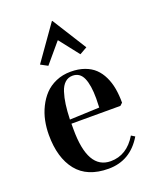

<svg xmlns="http://www.w3.org/2000/svg" viewBox="-146 -858 771 957"><g transform="rotate(-20 239.5 -379.5)"><path d="M39.6 -245.1Q39.6 -283.2 46.9 -319.6Q54.2 -356 70.8 -389.6Q87.4 -423.3 111.3 -448.7Q135.3 -474.1 170.7 -489.5Q206.1 -504.9 249 -504.9Q289.6 -504.9 321.8 -493.4Q354 -481.9 375.5 -461.4Q397 -440.9 411.1 -411.4Q425.3 -381.8 431.4 -347.4Q437.5 -313 437.5 -272L424.3 -259.8H164.6V-230Q164.6 -17.1 285.6 -17.1Q371.6 -17.1 422.9 -103L441.9 -91.3Q378.9 14.6 262.7 14.6Q150.4 14.6 95 -54.7Q39.6 -124 39.6 -245.1ZM164.6 -281.7 322.3 -288.1Q323.7 -313 323.7 -335.9Q323.7 -406.7 306.9 -444.8Q290 -482.9 251 -482.9Q227.5 -482.9 210.7 -467.5Q193.8 -452.1 184.6 -423.3Q175.3 -394.5 170.7 -360.6Q166 -326.7 164.6 -281.7ZM118.2 -590.3 248 -773.9H250.5L364.7 -592.3L325.2 -569.8L244.1 -673.3H242.2L155.3 -570.3Z"/></g></svg>

Font: Vidaloka 
Style: Regular
Weight: 400
Designer: Cyreal (www.cyreal.org)
Foundry: Cyreal (www.cyreal.org)
Version: Version 1.011